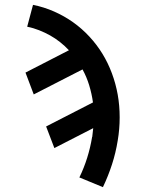

<svg xmlns="http://www.w3.org/2000/svg" viewBox="-20 -558 640 791"><path d="M404 213 307 173Q326 134 339 92.5Q352 51 359 9Q359 8 359 7.5Q359 7 360 6Q361 -3 362 -12Q363 -21 364 -30L204 52L170 -37L363 -136Q358 -172 347.5 -206.5Q337 -241 320 -272L119 -169L85 -259L264 -351Q247 -369 227.5 -384.5Q208 -400 186.5 -412Q165 -424 141 -433.5Q117 -443 92 -448L116 -538Q161 -529 203 -510.5Q245 -492 281.5 -466Q318 -440 348.5 -407Q379 -374 402 -336.5Q425 -299 441 -256Q457 -213 465 -168Q473 -123 473 -74.5Q473 -26 465 21Q457 71 441.5 119Q426 167 404 213Z"/></svg>

Font: Iosevka Curly SmBdExObl
Style: Regular
Weight: 600
Width: 7
Italic angle: -9°
Monospace: yes
Designer: Belleve Invis
Foundry: Belleve Invis
Version: Version 11.1.0; ttfautohint (v1.8.3)